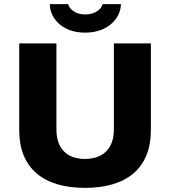

<svg xmlns="http://www.w3.org/2000/svg" viewBox="-20 -897 823 929"><path d="M392 -739C506 -739 565 -813 565 -877H476C473 -856 443 -827 392 -827C342 -827 314 -856 310 -877H221C221 -813 277 -739 392 -739ZM391 12C592 12 710 -82 710 -267V-687H531V-270C531 -181 481 -128 391 -128C301 -128 253 -181 253 -270V-687H73V-267C73 -82 191 12 391 12Z"/></svg>

Font: Archivo ExtraBold
Style: Regular
Weight: 800
Designer: Hector Gatti
Foundry: Omnibus-Type
Version: Version 2.001